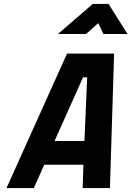

<svg xmlns="http://www.w3.org/2000/svg" viewBox="-20 -951 665 971"><path d="M449 -931H529L625 -779H503L477 -834L415 -779H273ZM319 -680H557L536 0H398L402 -118H204L151 0H13ZM407 -238 421 -560H400L256 -238Z"/></svg>

Font: Cairo
Style: Bold Italic
Weight: 700
Italic angle: -13°
Designer: Mohamed Gaber, Accademia di Belle Arti di Urbino and others
Foundry: Kief Type Foundry, Accademia di Belle Arti di Urbino and others
Version: Version 3.011